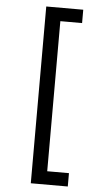

<svg xmlns="http://www.w3.org/2000/svg" viewBox="-61 -830 538 1003"><g transform="rotate(5 207.5 -328.5)"><path d="M140 -792H334V-722H220V65H334V135H140Z"/></g></svg>

Font: malayalam15
Style: Book
Weight: 400
Designer: Jelle Bosma - Monotype Design Team
Foundry: Monotype Imaging Inc.
Version: Version 2.003